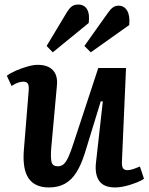

<svg xmlns="http://www.w3.org/2000/svg" viewBox="-20 -810 657 844"><path d="M10 -477Q26 -489 50 -499.5Q74 -510 100 -517.5Q126 -525 146 -525Q191 -525 213 -501Q235 -477 230 -432L205 -157Q202 -114 207 -96.5Q212 -79 234 -79Q249 -79 259.5 -88Q270 -97 280.5 -119.5Q291 -142 304 -183L412 -511H534L516 -100Q515 -80 520.5 -71Q526 -62 540 -62Q552 -62 566.5 -67Q581 -72 595 -78L613 -24Q601 -16 585 -9.5Q569 -3 551.5 2.5Q534 8 517 11Q500 14 486 14Q436 14 416 -15Q396 -44 402 -96L432 -364L423 -365L353 -137Q337 -86 316 -52.5Q295 -19 265.5 -2.5Q236 14 195 14Q133 14 105.5 -26.5Q78 -67 85 -152L106 -410Q108 -435 102 -443Q96 -451 82 -451Q71 -451 57.5 -446Q44 -441 31 -432ZM454 -753Q466 -770 476.5 -777.5Q487 -785 501 -785Q526 -785 539 -763Q552 -741 548 -700L379 -580L351 -608ZM275 -758Q286 -775 296.5 -782.5Q307 -790 324 -790Q350 -790 362.5 -769.5Q375 -749 370 -709L212 -580L185 -608Z"/></svg>

Font: Literata 18pt SemiBold
Style: Italic
Weight: 600
Italic angle: -2°
Designer: Latin by Veronika Burian and Jose Scaglione. Greek by Irene Vlachou. Cyrillic by Vera Evstafieva
Foundry: TypeTogether
Version: Version 3.103;gftools[0.9.29]